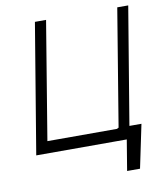

<svg xmlns="http://www.w3.org/2000/svg" viewBox="-96 -807 928 1060"><g transform="rotate(-10 368.5 -277.5)"><path d="M653.4 -71 602.6 171.9H530.2L558.6 0H51.1L171.9 -727.3H234.4L125.4 -66.8H518.8L519.5 -71H525.2L633.5 -727.3H695L585.9 -71Z"/></g></svg>

Font: Inter Light  BETA
Style: Italic
Weight: 300
Italic angle: 9.39999°
Designer: Rasmus Andersson
Foundry: rsms
Version: Version 3.011;git-f93a4a705